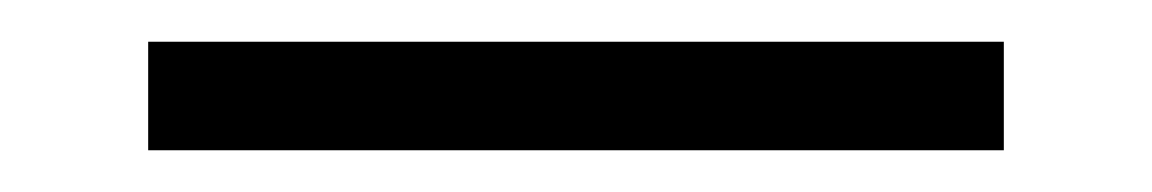

<svg xmlns="http://www.w3.org/2000/svg" viewBox="-20 -360 552 92"><path d="M461 -340V-288H51V-340Z"/></svg>

Font: Metropolitano Light
Style: Regular
Weight: 300
Designer: Fonts by Alex Slobzheninov & Chris M. Simpson / Changes by Cristiano Sobral
Foundry: Fonts by Alex Slobzheninov & Chris M. Simpson / Changes by Cristiano Sobral
Version: Version 1.00;August 30, 2020;FontCreator 13.0.0.2681 64-bit